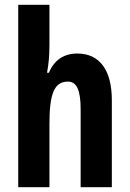

<svg xmlns="http://www.w3.org/2000/svg" viewBox="-20 -780 541 800"><path d="M186 -591V-760H56V0H186V-263C186 -385 204 -440 263 -440C300 -440 316 -404 316 -324V0H446V-362C446 -487 396 -557 302 -557C246 -557 205 -529 184 -477H176C183 -513 186 -552 186 -591Z"/></svg>

Font: Noto Sans Georgian ExtraCondensed Bold
Style: Regular
Weight: 700
Width: 2
Designer: Monotype Design Team, Akaki Razmadze
Foundry: Google LLC
Version: Version 2.005